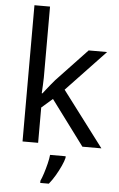

<svg xmlns="http://www.w3.org/2000/svg" viewBox="-63 -803 661 1067"><g transform="rotate(5 267.0 -269.5)"><path d="M172 -363Q172 -347 170.5 -321Q169 -295 168 -276H172Q178 -284 190 -299Q202 -314 214.5 -329.5Q227 -345 236 -355L407 -536H510L293 -307L525 0H419L233 -250L172 -197V0H85V-760H172ZM331 70Q327 88 314.5 115.5Q302 143 285.5 171Q269 199 251 221H203V209Q211 192 219.5 165.5Q228 139 235 110.5Q242 82 244 61H331Z"/></g></svg>

Font: Noto Sans Hebrew Droid
Style: Regular
Weight: 400
Designer: Monotype Design Team
Foundry: Monotype Imaging Inc.
Version: Version 1.100